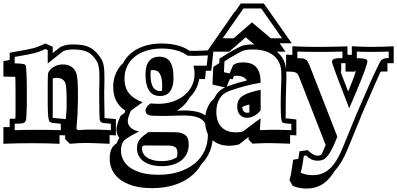

<svg xmlns="http://www.w3.org/2000/svg" viewBox="-57 -760 2319 1121"><path d="M332 -124.5V-163.1Q332 -246.1 326.2 -268.6Q322.3 -285.6 308.8 -295.7Q295.4 -305.7 272.9 -305.7Q267.1 -305.7 261.5 -304.7Q255.9 -303.7 251 -302.2V-277.3V-167Q251 -154.3 251 -138.4Q251 -122.6 251 -108.6Q251 -94.7 250.7 -85Q250.5 -75.2 249.5 -74.2Q250.5 -73.7 252.4 -71.8Q252.9 -71.8 254.9 -71.5Q256.8 -71.3 264.4 -70.6Q272 -69.8 286.6 -68.4Q301.3 -66.9 327.1 -64.5ZM619.6 30.8Q611.3 29.8 602.1 29.5Q592.8 29.3 583 28.8V79.6Q566.4 78.6 546.6 77.9Q526.9 77.1 507.8 76.4Q488.8 75.7 472.2 75.2Q455.6 74.7 445.3 74.7Q421.9 74.7 399.4 75.9Q377 77.1 351.1 79.6L323.2 51.8V30.3Q316.4 30.3 308.1 30Q299.8 29.8 290.5 29.3V79.6Q277.3 79.1 257.8 78.4Q238.3 77.6 216.6 77.1Q194.8 76.7 172.4 76.4Q149.9 76.2 130.9 76.2Q108.4 76.2 84 76.4Q59.6 76.7 36.9 77.1Q14.2 77.6 -5.4 78.4Q-24.9 79.1 -37.1 79.6V-18.1Q-25.4 -18.1 -16.4 -17.8Q-7.3 -17.6 -0.5 -18.1V-66.9H32.2L33.2 -82.5Q33.7 -89.4 33.7 -99.6Q33.7 -109.9 33.7 -125.5V-189.5Q33.7 -200.2 33.7 -220.5Q33.7 -240.7 33.4 -261Q33.2 -281.2 33 -296.4Q32.7 -311.5 32.2 -312Q32.2 -312 30.8 -311.8Q29.3 -311.5 22.2 -311.5Q15.1 -311.5 1.2 -312Q-12.7 -312.5 -37.1 -313V-403.3Q-27.3 -404.8 -18.1 -406.5Q-8.8 -408.2 -0.5 -409.7V-452.1Q54.2 -461.9 88.9 -468.3Q123.5 -474.6 138.2 -478.5Q150.4 -481.9 167.5 -488.5Q184.6 -495.1 208 -505.9L251 -486.8V-450.2Q263.7 -460.4 274.2 -468.8Q284.7 -477.1 296.4 -486.3Q308.1 -490.7 316.7 -493.7Q325.2 -496.6 333.3 -498Q341.3 -499.5 349.6 -500Q357.9 -500.5 368.2 -500.5Q398.9 -500.5 420.9 -497.1Q442.9 -493.7 459.5 -486.6Q476.1 -479.5 488.5 -469.2Q501 -459 512.7 -445.3Q523.9 -432.1 531.7 -420.2Q539.6 -408.2 544.2 -393.6Q548.8 -378.9 550.8 -358.9Q552.7 -338.9 552.7 -309.6Q552.7 -280.8 552.5 -264.9Q552.2 -249 551.8 -239.3Q551.8 -234.9 551.5 -231.7Q551.3 -228.5 551.3 -224.6L551.8 -174.3Q551.8 -167 552 -160.4Q552.2 -153.8 552.2 -147.5Q552.7 -125.5 553 -110.8Q553.2 -96.2 553.2 -87.4Q553.2 -78.6 553.2 -74.7Q553.2 -70.8 553.2 -70.3Q554.2 -70.8 558.1 -70.3Q562 -69.8 568.8 -69.3Q571.3 -69.3 578.1 -68.6Q585 -67.9 593 -67.1Q601.1 -66.4 608.6 -65.7Q616.2 -64.9 619.6 -64.5ZM590.3 -37.6Q576.2 -39.1 566.7 -39.8Q557.1 -40.5 550.8 -41.3Q544.4 -42 540.5 -43.2Q536.6 -44.4 533.7 -46.9Q529.8 -50.3 527.6 -54.4Q525.4 -58.6 524.4 -70.8Q523.4 -83 523.2 -107.2Q522.9 -131.3 522.5 -174.3L522 -224.6Q522 -230 522.2 -235.8Q522.5 -241.7 522.7 -251Q522.9 -260.3 523.2 -274.2Q523.4 -288.1 523.4 -309.6Q523.4 -335.4 521.7 -352.8Q520 -370.1 516.4 -382.8Q512.7 -395.5 506.3 -405.5Q500 -415.5 490.7 -426.3Q481.4 -437.5 470.9 -445.8Q460.4 -454.1 446.5 -459.7Q432.6 -465.3 413.6 -468.3Q394.5 -471.2 368.2 -471.2Q359.4 -471.2 352.5 -470.7Q345.7 -470.2 339.4 -469.2Q333 -468.3 326.2 -466.1Q319.3 -463.9 310.5 -460.4L221.7 -389.2V-467.8L208.5 -473.6Q173.3 -457.5 145.5 -450.2Q131.3 -446.3 102.3 -440.9Q73.2 -435.5 28.8 -427.7V-390.1Q48.8 -389.6 60.8 -388.7Q72.8 -387.7 79.3 -386.2Q85.9 -384.8 88.4 -383.1Q90.8 -381.3 92.3 -378.9Q93.8 -377 95 -367.9Q96.2 -358.9 96.9 -345.9Q97.7 -333 98.1 -317.4Q98.6 -301.8 98.9 -286.9Q99.1 -272 99.4 -259Q99.6 -246.1 99.6 -238.3V-174.3Q99.6 -158.7 99.6 -147.7Q99.6 -136.7 99.1 -129.9L97.2 -86.4Q96.7 -68.8 94.5 -59.1Q92.3 -49.3 85.4 -44.7Q78.6 -40 65.2 -38.8Q51.8 -37.6 28.8 -37.6V0Q53.7 -1 87.6 -1.5Q121.6 -2 167.5 -2Q206.1 -2 238.5 -1.5Q271 -1 297.9 0V-37.6Q275.4 -39.6 264.2 -40.8Q252.9 -42 247.3 -43Q241.7 -43.9 239.7 -45.2Q237.8 -46.4 233.9 -48.8Q229 -51.8 226.6 -66.4Q224.1 -81.1 222.9 -100.1Q221.7 -119.1 221.7 -139.4Q221.7 -159.7 221.7 -174.3V-256.3V-277.3Q221.7 -326.7 224.6 -334.5Q227.5 -342.8 234.9 -351.3Q242.2 -359.9 253.2 -367.2Q264.2 -374.5 278.6 -379.2Q293 -383.8 309.6 -383.8Q343.8 -383.8 364.3 -367.4Q384.8 -351.1 391.1 -324.2Q394.5 -310.5 396.2 -282.7Q397.9 -254.9 397.9 -211.9V-173.3L395.5 -93.3Q393.1 -56.2 391.4 -35.2Q389.6 -14.2 389.2 -8.8L397.9 0Q416 -2 436.5 -2.7Q457 -3.4 481.9 -3.4Q502.9 -3.4 529.8 -2.7Q556.6 -2 590.3 0Z M821.8 -324.2Q821.8 -297.9 825.9 -279.5Q830.1 -261.2 837.4 -250Q844.7 -238.8 855 -233.6Q865.2 -228.5 877 -228.5Q879.9 -228.5 882.6 -228.8Q885.3 -229 888.2 -229.5Q890.1 -240.7 890.1 -257.3Q890.1 -284.2 886.2 -302Q882.3 -319.8 875.5 -330.8Q868.7 -341.8 858.6 -346.4Q848.6 -351.1 836.4 -351.1Q830.1 -351.1 823.2 -349.6Q821.8 -337.9 821.8 -324.2ZM888.2 180.7Q916 180.7 937.7 174.8Q959.5 168.9 975.6 158.2Q977.1 152.3 978 146Q979 139.6 979 132.8Q979 110.8 968 101.1Q957 91.3 935.5 90.3Q927.2 89.8 911.9 89.8Q896.5 89.8 877 89.8Q864.3 89.8 849.4 89.6Q834.5 89.4 817.4 89.4H782.2Q779.8 91.3 777.3 93Q774.9 94.7 772.5 96.2Q772 98.6 772 101.1Q772 103.5 772 106Q772 121.6 779.1 135.3Q786.1 148.9 800.5 158.9Q814.9 168.9 836.7 174.8Q858.4 180.7 888.2 180.7ZM669.9 -100.6Q671.4 -104 672.6 -107.2Q673.8 -110.4 674.8 -113.8Q640.1 -136.7 622.1 -170.2Q604 -203.6 604 -252.9Q604 -294.4 618.7 -329.6Q633.3 -364.7 661.6 -391.6Q674.8 -417.5 696 -438.5Q717.3 -459.5 745.8 -474.6Q774.4 -489.7 810.1 -497.8Q845.7 -505.9 888.2 -505.9Q936 -505.9 977.1 -495.6Q1018.1 -485.4 1048.8 -463.9Q1058.6 -463.4 1065.9 -463.1Q1073.2 -462.9 1077.1 -462.9Q1081.1 -462.9 1092.8 -463.4Q1104.5 -463.9 1120.6 -464.4Q1136.7 -464.8 1155 -465.8Q1173.3 -466.8 1189.5 -467.3L1176.8 -347.2H1145L1140.1 -298.3H1106Q1095.7 -235.8 1050.8 -191.9Q1038.1 -168 1019.3 -148.4Q1000.5 -128.9 976.1 -114.3Q987.3 -114.3 997.6 -114.5Q1007.8 -114.7 1018.1 -115.2Q1065.4 -114.7 1097.2 -106.4Q1128.9 -98.1 1148.2 -80.8Q1167.5 -63.5 1176.3 -36.4Q1185.1 -9.3 1186 28.8Q1186 78.6 1168.9 121.8Q1151.9 165 1118.2 199.2Q1100.6 230.5 1073.2 256.1Q1045.9 281.7 1009.8 300Q973.6 318.4 929 328.4Q884.3 338.4 831.5 338.4Q762.2 338.4 714.6 323Q667 307.6 637.9 283.2Q608.9 258.8 596.2 228.8Q583.5 198.7 583.5 168.9Q583.5 148.9 586.2 134.5Q588.9 120.1 594 109.4Q599.1 98.6 606.9 90.8Q614.7 83 625 75.7Q630.4 57.1 640.1 45.9Q631.8 35.6 627.4 23.2Q623 10.7 623 -3.4Q623 -13.2 625.7 -24.9Q628.4 -36.6 632.1 -47.6Q635.7 -58.6 640.1 -68.4Q644.5 -78.1 647.5 -84.5ZM809.6 11.7Q823.2 11.2 834.5 11.2Q845.7 11.2 854 11.2Q901.4 11.7 931.2 11.7Q960.9 11.7 973.6 12.2Q1008.8 14.2 1026.9 30.3Q1044.9 46.4 1044.9 84Q1044.9 111.3 1034.7 134.3Q1024.4 157.2 1004.6 174.1Q984.9 190.9 955.6 200.4Q926.3 210 888.2 210Q851.1 210 823.7 201.9Q796.4 193.8 778.3 179.7Q760.3 165.5 751.5 146.7Q742.7 127.9 742.7 106Q742.7 92.3 745.6 80.8Q748.5 69.3 755.9 58.3Q763.2 47.4 776.1 36.1Q789.1 24.9 809.6 11.7ZM792.5 -324.2Q792.5 -379.4 814.2 -404.3Q835.9 -429.2 873 -429.2Q892.1 -429.2 907.5 -423.1Q922.9 -417 933.6 -402.6Q944.3 -388.2 950.2 -364.7Q956.1 -341.3 956.1 -306.2Q956.1 -277.3 950.2 -257.1Q944.3 -236.8 934.1 -223.9Q923.8 -210.9 909.2 -205.1Q894.5 -199.2 877 -199.2Q858.9 -199.2 843.3 -205.8Q827.6 -212.4 816.4 -227.3Q805.2 -242.2 798.8 -266.1Q792.5 -290 792.5 -324.2ZM707.5 -113.8Q705.1 -108.9 701.9 -101.6Q698.7 -94.2 695.8 -85.7Q692.9 -77.1 690.9 -68.4Q689 -59.6 689 -52.2Q689 -40 694.6 -29.8Q700.2 -19.5 709.5 -12Q718.8 -4.4 730.7 0.5Q742.7 5.4 755.4 6.8Q752.9 7.8 740 14.9Q727.1 22 703.1 35.6Q689.9 43.5 679.7 50.5Q669.4 57.6 662.8 66.7Q656.2 75.7 652.8 88.4Q649.4 101.1 649.4 120.1Q649.4 144.5 660.6 169.7Q671.9 194.8 697.5 214.8Q723.1 234.9 764.9 247.6Q806.6 260.3 868.2 260.3Q936.5 260.3 990.2 242.4Q1043.9 224.6 1080.8 193.6Q1117.7 162.6 1137.2 120.4Q1156.7 78.1 1156.7 29.3Q1155.8 -1.5 1148.7 -22.9Q1141.6 -44.4 1125.5 -58.3Q1109.4 -72.3 1083.3 -78.9Q1057.1 -85.4 1018.1 -85.9L897.9 -83Q830.6 -83 817.4 -86.4Q805.7 -88.9 799.1 -96.7Q792.5 -104.5 792.5 -113.3Q792.5 -123.5 800.3 -135.5Q808.1 -147.5 823.2 -156.2Q836.9 -155.3 847.4 -154.5Q857.9 -153.8 865.7 -153.8Q911.6 -153.8 950.7 -166.7Q989.7 -179.7 1018.3 -202.9Q1046.9 -226.1 1063 -258.3Q1079.1 -290.5 1079.1 -329.1Q1079.1 -354.5 1072.8 -376.5H1149.9L1156.7 -436.5Q1091.8 -433.6 1077.1 -433.6Q1066.9 -433.6 1038.1 -435.1Q1011.7 -455.6 972.9 -466.1Q934.1 -476.6 888.2 -476.6Q836.4 -476.6 795.9 -463.4Q755.4 -450.2 727.3 -426.8Q699.2 -403.3 684.6 -371.3Q669.9 -339.4 669.9 -301.8Q669.9 -247.1 697 -214.4Q724.1 -181.6 775.4 -163.1Z M1385.7 -101.6Q1392.6 -101.6 1398.9 -103V-149.9Q1374 -143.6 1357.4 -135.7Q1357.9 -119.1 1365.5 -110.4Q1373 -101.6 1385.7 -101.6ZM1285.6 -300.3Q1280.8 -288.6 1275.6 -275.9Q1270.5 -263.2 1266.6 -253.9Q1275.4 -257.8 1286.6 -261.7Q1309.1 -269.5 1333.7 -276.6Q1358.4 -283.7 1384.8 -290.5Q1367.2 -317.4 1327.1 -317.4Q1322.8 -317.4 1318.1 -317.4Q1313.5 -317.4 1309.1 -316.4Q1306.6 -310.5 1304.4 -305.7Q1302.2 -300.8 1300.8 -296.9ZM1312.5 -690.9H1314.9L1349.1 -739.7H1483.4L1646.5 -507.3H1575.7L1609.9 -458.5H1559.1Q1571.3 -448.2 1580.1 -437.5V-438Q1590.3 -425.3 1597.2 -412.4Q1604 -399.4 1607.9 -384.8Q1611.8 -370.1 1613.5 -352.8Q1615.2 -335.4 1615.2 -314Q1615.2 -312.5 1615.2 -305.7Q1615.2 -298.8 1614.7 -289.1Q1614.3 -275.9 1613.8 -258.5Q1613.3 -241.2 1612.8 -223.1Q1612.3 -205.1 1611.8 -188.7Q1611.3 -172.4 1611.3 -160.6Q1611.3 -135.7 1611.3 -118.7Q1611.3 -101.6 1611.1 -91.1Q1610.8 -80.6 1610.6 -75.7Q1610.4 -70.8 1609.9 -69.3Q1611.3 -69.3 1618.4 -68.6Q1625.5 -67.9 1636.7 -66.9Q1638.2 -66.9 1643.3 -66.2Q1648.4 -65.4 1654.8 -64.7Q1661.1 -64 1666.5 -63.2Q1671.9 -62.5 1673.3 -62.5V30.3Q1665 29.8 1655.8 29.5Q1646.5 29.3 1636.7 28.8V79.1Q1622.6 78.6 1604.7 77.9Q1586.9 77.1 1569.1 76.7Q1551.3 76.2 1535.2 75.9Q1519 75.7 1507.8 75.7Q1497.6 75.7 1485.8 75.9Q1474.1 76.2 1461.9 76.7Q1449.7 77.1 1438.2 77.6Q1426.8 78.1 1417 78.6L1394.5 55.2V40Q1382.8 48.8 1368.9 59.6Q1355 70.3 1337.9 83.5Q1308.6 90.8 1282.7 90.8Q1215.3 90.8 1177.7 52.5Q1140.1 14.2 1140.1 -59.6Q1140.1 -83 1145 -102.8Q1149.9 -122.6 1157.5 -138.2Q1165 -153.8 1174.6 -165.5Q1184.1 -177.2 1192.9 -184.6Q1201.2 -201.7 1210.9 -213.9Q1220.7 -226.1 1230.5 -233.9Q1242.2 -242.7 1256.8 -249.5L1183.6 -266.1L1188 -368.7Q1196.8 -374.5 1205.6 -380.4Q1214.4 -386.2 1223.1 -391.6L1224.6 -417.5Q1244.6 -431.2 1265.6 -443.8Q1286.6 -456.5 1305.2 -466.8Q1323.7 -477.1 1338.4 -484.4Q1353 -491.7 1360.8 -494.1Q1372.6 -497.1 1387.2 -498.8Q1401.9 -500.5 1418.9 -500.5H1427.2L1377.4 -542.5Q1354 -522 1328.6 -499.5Q1303.2 -477.1 1281.2 -458.5H1150.9ZM1243.2 -536.6H1307.1L1414.1 -629.4L1524.4 -536.6H1589.8L1468.3 -710.4H1364.3ZM1464.8 -117.2Q1458.5 -107.4 1449.5 -99.1Q1440.4 -90.8 1429.9 -85Q1419.4 -79.1 1408.2 -75.7Q1397 -72.3 1385.7 -72.3Q1359.4 -72.3 1343.8 -89.4Q1328.1 -106.4 1328.1 -137.7Q1328.1 -158.2 1335.4 -173.3Q1342.8 -188.5 1359.1 -199.7Q1375.5 -210.9 1401.6 -219.5Q1427.7 -228 1464.8 -235.8ZM1644 -36.6Q1623.5 -38.6 1611.3 -39.8Q1599.1 -41 1594.7 -43.5Q1590.8 -45.4 1588.4 -51.5Q1585.9 -57.6 1584.5 -70.6Q1583 -83.5 1582.5 -105.2Q1582 -127 1582 -160.6Q1582 -171.9 1582.3 -187Q1582.5 -202.1 1583 -218.5Q1583.5 -234.9 1584 -251.2Q1584.5 -267.6 1585 -281Q1585.4 -294.4 1585.7 -303.5Q1585.9 -312.5 1585.9 -314Q1585.9 -332.5 1584.7 -347.4Q1583.5 -362.3 1580.1 -374.8Q1576.7 -387.2 1571 -398.2Q1565.4 -409.2 1557.1 -419.4Q1541 -440.4 1506.6 -455.8Q1472.2 -471.2 1418.9 -471.2Q1388.7 -471.2 1368.2 -465.8Q1362.3 -464.4 1350.3 -458.5Q1338.4 -452.6 1322.8 -443.8Q1307.1 -435.1 1289.1 -424.1Q1271 -413.1 1253.4 -401.4L1250.5 -338.4L1283.7 -331.1L1304.2 -380.4Q1319.3 -390.6 1334.2 -393.1Q1349.1 -395.5 1363.8 -395.5Q1415.5 -395.5 1440.2 -366.2Q1464.8 -336.9 1464.8 -276.9Q1418.9 -269.5 1376.7 -258.3Q1334.5 -247.1 1295.9 -233.9Q1279.3 -228.5 1267.8 -222.7Q1256.3 -216.8 1248 -210.4Q1240.7 -205.1 1233.4 -196Q1226.1 -187 1220 -174.1Q1213.9 -161.1 1210 -144.8Q1206.1 -128.4 1206.1 -108.4Q1206.1 -49.3 1236.1 -18.3Q1266.1 12.7 1319.3 12.7Q1342.3 12.7 1361.3 7.8Q1405.3 -25.9 1430.9 -44.9Q1456.5 -64 1464.8 -69.3L1460.4 -5.4L1464.8 0Q1484.4 -1 1504.2 -1.7Q1523.9 -2.4 1544.4 -2.4Q1566.4 -2.4 1591.1 -1.7Q1615.7 -1 1644 0Z M1938 -323.7Q1945.8 -303.2 1950.4 -291.3Q1955.1 -279.3 1958.7 -269.8Q1962.4 -260.3 1966.1 -250.7Q1969.7 -241.2 1975.6 -225.6Q1997.6 -277.8 2008.8 -309.1Q2020 -340.3 2021.5 -351.1Q2020 -343.3 2012.2 -342Q2004.4 -340.8 1994.6 -341.8Q1992.7 -341.8 1987.5 -341.8Q1982.4 -341.8 1976.6 -342Q1970.7 -342.3 1966.1 -342.3Q1961.4 -342.3 1960.4 -342.3V-391.1H1935.1V-342.3H1931.6L1938.5 -323.2ZM1633.3 292Q1634.3 288.1 1635 284.2Q1635.7 280.3 1636.7 277.3V278.3Q1639.6 266.1 1641.6 257.8Q1643.6 249.5 1644 244.1L1654.8 172.4L1684.6 168L1691.4 123.5L1739.7 116.7Q1755.4 132.3 1769.8 140.6Q1784.2 148.9 1798.3 148.9Q1809.6 148.9 1818.8 143.6Q1821.3 138.7 1824 133.3Q1826.7 127.9 1829.6 121.6L1829.1 122.6Q1831.5 116.7 1833.3 112.5Q1835 108.4 1836.7 104.5Q1838.4 100.6 1840.1 96.4Q1841.8 92.3 1844.2 86.4Q1805.7 -13.2 1767.3 -110.8Q1729 -208.5 1690.4 -308.1Q1686 -319.8 1681.2 -326.7Q1676.3 -333.5 1668.2 -336.9Q1660.2 -340.3 1647.2 -341.3Q1634.3 -342.3 1613.3 -342.3V-440.9Q1620.6 -440.4 1629.9 -440.2Q1639.2 -439.9 1649.9 -439.5V-489.7Q1661.6 -489.3 1679.4 -488.5Q1697.3 -487.8 1717.5 -487.3Q1737.8 -486.8 1758.3 -486.6Q1778.8 -486.3 1796.4 -486.3Q1816.9 -486.3 1840.8 -486.6Q1864.7 -486.8 1888.4 -487.3Q1912.1 -487.8 1933.8 -488.3Q1955.6 -488.8 1971.7 -489.3V-440.4Q1977.1 -439.9 1983.4 -439.9Q1989.7 -439.9 1997.1 -439.5V-490.2Q2004.9 -489.7 2018.3 -489Q2031.7 -488.3 2047.1 -487.8Q2062.5 -487.3 2077.9 -486.8Q2093.3 -486.3 2105 -486.3Q2119.6 -486.3 2138.2 -486.6Q2156.7 -486.8 2175.5 -487.3Q2194.3 -487.8 2211.9 -488.5Q2229.5 -489.3 2241.7 -489.7V-391.1H2205.1V-342.3H2165.5Q2159.7 -329.1 2152.8 -314.5Q2146 -299.8 2139.9 -285.6Q2133.8 -271.5 2128.4 -259.5Q2123 -247.6 2119.6 -239.3Q2091.8 -175.8 2074.7 -136.7Q2057.6 -97.7 2050.3 -80.1H2050.8Q2031.2 -31.7 2011.5 15.9Q1991.7 63.5 1972.2 111.8V111.3Q1939.5 192.4 1897.9 236.3Q1876.5 272 1851.6 295.4Q1803.2 340.8 1732.9 340.8Q1711.4 340.8 1693.1 337.4Q1674.8 334 1651.9 325.2ZM1698.7 249Q1718.8 256.8 1734.6 259.8Q1750.5 262.7 1769.5 262.7Q1827.6 262.7 1868.2 225.1Q1910.6 185.5 1944.8 100.6L2023.4 -91.3Q2030.8 -108.9 2047.9 -147.9Q2064.9 -187 2092.8 -250.5Q2096.7 -259.8 2103.3 -274.7Q2109.9 -289.6 2117.7 -306.4Q2125.5 -323.2 2133.5 -340.3Q2141.6 -357.4 2148.4 -371.6Q2155.3 -385.7 2160.2 -395Q2165 -404.3 2166.5 -405.8Q2174.8 -414.1 2183.8 -417.2Q2192.9 -420.4 2202.1 -420.4H2204.6H2212.4V-459Q2187.5 -458 2160.9 -457.5Q2134.3 -457 2105 -457Q2081.1 -457 2061.5 -457.5Q2042 -458 2026.4 -459V-420.4Q2039.6 -419.9 2050.8 -419.4Q2062 -418.9 2070.3 -417.2Q2078.6 -415.5 2083.3 -412.1Q2087.9 -408.7 2087.9 -402.8Q2087.9 -391.1 2072.5 -348.1Q2057.1 -305.2 2024.9 -229L1981.9 -127.4L1910.6 -313.5L1886.7 -379.4Q1881.8 -389.6 1881.8 -400.9Q1881.8 -420.4 1926.3 -420.4H1931.2H1942.4V-459Q1910.2 -458 1874 -457.5Q1837.9 -457 1796.4 -457Q1761.2 -457 1732.2 -457.5Q1703.1 -458 1679.2 -459V-420.4Q1697.3 -420.4 1708.5 -419.2Q1719.7 -418 1727.5 -412.8Q1735.4 -407.7 1741.2 -397Q1747.1 -386.2 1754.4 -367.7L1912.6 38.1L1893.1 85Q1879.4 115.2 1867.7 133.5Q1856 151.9 1844.7 161.9Q1833.5 171.9 1822.3 175Q1811 178.2 1798.3 178.2Q1777.3 178.2 1761 170.4Q1744.6 162.6 1729.5 147.5L1716.8 149.9L1709.5 199.2Q1708.5 206.1 1705.6 218.5Q1702.6 231 1698.7 249Z"/></svg>

Font: XB Kayhan Sayeh
Style: Regular
Weight: 700
Designer: Behnam
Foundry: Irmug
Version: Version 7.300 2009